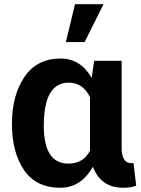

<svg xmlns="http://www.w3.org/2000/svg" viewBox="-20 -842 661 901"><path d="M264.6 -567.4Q357.4 -567.4 410.2 -476.6L421.9 -556.6H550.8V-148.4Q550.8 -76.2 596.7 -76.2Q604.5 -76.2 606.4 -77.1L619.1 29.3Q595.7 39.1 557.6 39.1Q453.1 39.1 416 -59.6Q360.4 39.1 262.7 39.1Q149.4 39.1 92.8 -43.9Q36.1 -127 36.1 -260.7Q36.1 -394.5 94.7 -481Q153.3 -567.4 264.6 -567.4ZM185.5 -251Q185.5 -74.2 300.8 -74.2Q371.1 -74.2 402.3 -134.8V-385.7Q370.1 -454.1 301.8 -454.1Q185.5 -454.1 185.5 -251ZM289.1 -644.5 332 -822.3H465.8L377 -644.5Z"/></svg>

Font: GenEi M Gothic v2 Bold
Style: Regular
Weight: 700
Version: Version 2.0